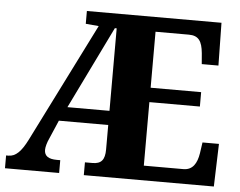

<svg xmlns="http://www.w3.org/2000/svg" viewBox="-51 -776 1048 837"><g transform="rotate(5 473.0 -357.0)"><path d="M0 0H237V-56H222C186 -56 167 -68 167 -95C167 -107 172 -127 182 -148L216 -227H432V-120C432 -74 416 -56 378 -56H345V0H914L920 -187H848L841 -139C834 -95 816 -64 775 -64H602V-342H823V-405H602V-650H748C791 -650 806 -626 811 -575L815 -527H888L885 -714H296V-658L353 -653L93 -134C66 -80 42 -56 10 -56H0ZM248 -289 424 -650H432V-289Z"/></g></svg>

Font: Noto Serif Tamil SemiCondensed ExtraBold
Style: Italic
Weight: 800
Width: 4
Italic angle: -12°
Designer: Indian Type Foundry, Tom Grace, and the Monotype Design Team
Foundry: Monotype Imaging Inc.
Version: Version 2.003